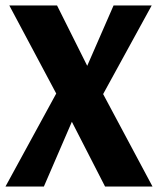

<svg xmlns="http://www.w3.org/2000/svg" viewBox="-27 -680 576 700"><path d="M356 0 235 -236 133 0H-7L178 -339L7 -660H181L291 -440L387 -660H526L349 -337L529 0Z"/></svg>

Font: Sansita
Style: Bold
Weight: 700
Designer: Pablo Cosgaya
Foundry: Omnibus-Type
Version: Version 1.006